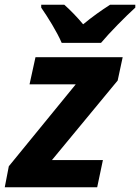

<svg xmlns="http://www.w3.org/2000/svg" viewBox="-43 -786 588 806"><path d="M-23 0H365L389 -114H175L451 -448L472 -546H106L81 -432H275L-6 -88ZM130 -754C157 -715 196 -653 216 -606H381C416 -648 486 -719 525 -754V-766H419C380 -741 345 -716 306 -684C283 -712 250 -746 227 -766H130Z"/></svg>

Font: BC Sans
Style: Bold Italic
Weight: 700
Italic angle: -12°
Designer: Monotype Design Team
Province of B.C.
Foundry: Monotype Imaging Inc.
Version: Version 2.000;GOOG;noto-source:20170915:90ef993387c0